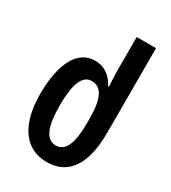

<svg xmlns="http://www.w3.org/2000/svg" viewBox="-187 -857 860 964"><g transform="rotate(30 242.5 -375.0)"><path d="M239 10C361 10 429 -82 429 -269V-760H317V-559C317 -538 319 -511 321 -473H317C289 -527 247 -553 197 -553C97 -553 40 -449 40 -270C40 -99 108 10 239 10ZM237 -85C178 -85 154 -150 154 -270C154 -390 178 -456 232 -456C291 -456 317 -402 317 -283V-262C317 -146 293 -85 237 -85Z"/></g></svg>

Font: Noto Sans Georgian ExtraCondensed SemiBold
Style: Regular
Weight: 600
Width: 2
Designer: Monotype Design Team, Akaki Razmadze
Foundry: Google LLC
Version: Version 2.005